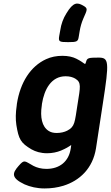

<svg xmlns="http://www.w3.org/2000/svg" viewBox="-20 -852 623 1080"><path d="M380 -31 378 -17C367 57 315 98 241 98C212 98 187 91 168 81C117 53 118 43 84 82C50 121 40 148 118 185C150 199 188 208 231 208C268 208 303 203 336 193C427 165 502 96 520 -18L559 -273C595 -505 593 -528 535 -528C477 -528 470 -526 464 -504C457 -481 463 -495 409 -522C389 -532 363 -538 331 -538C298 -538 267 -532 239 -519C152 -479 94 -389 75 -268L74 -258C68 -218 67 -182 72 -149C85 -69 96 -48 157 -12C180 1 209 10 245 10C274 10 301 4 323 -5C382 -30 382 -44 380 -31ZM416 -264C400 -163 402 -140 358 -117C342 -109 322 -104 299 -104C280 -104 265 -108 253 -116C216 -140 205 -193 215 -258L216 -268C229 -349 268 -423 349 -423C372 -423 389 -418 403 -410C439 -388 432 -365 416 -264ZM447 -821C416 -838 393 -843 353 -776C336 -749 324 -717 319 -682L313 -649C308 -618 313 -615 363 -615C413 -615 419 -618 423 -646L428 -676C432 -701 439 -725 448 -746C471 -799 477 -804 447 -821Z"/></svg>

Font: Asimov Print
Style: AIt
Weight: 500
Designer: Google
Version: Version 2.000980: 2014